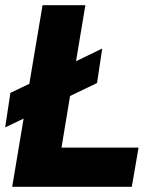

<svg xmlns="http://www.w3.org/2000/svg" viewBox="-21 -720 588 740"><path d="M19 -362 92 -397 143 -700H308L272 -484L373 -533L353 -400L249 -350L216 -151H513L487 0H26L70 -263L-1 -229Z"/></svg>

Font: Oak Sans ExtraBold
Style: Italic
Weight: 800
Italic angle: -9.49998°
Foundry: Erik Kennedy, Walven
Version: Version 1.000